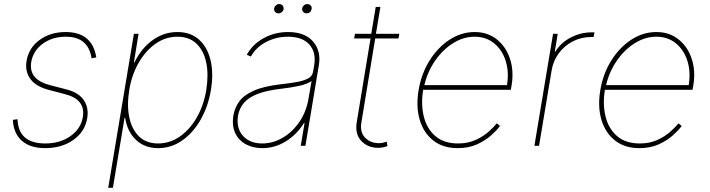

<svg xmlns="http://www.w3.org/2000/svg" viewBox="-20 -710 3456 935"><path d="M448.9 -430.4 426.1 -426.1Q409.4 -531.2 301.1 -531.2Q234.4 -531.2 187.9 -496.8Q141.3 -462.4 132.1 -407.7Q118.3 -322.8 223 -295.5L305.4 -274.1Q362.9 -259.2 388 -222.5Q413 -185.7 404.8 -134.9Q393.8 -68.5 337.2 -28.6Q280.5 11.4 200.3 11.4Q127.1 11.4 86.5 -24.5Q45.8 -60.4 42.6 -126.4L65.3 -129.3Q69.6 -11.4 200.3 -11.4Q272.7 -11.4 323.5 -47.4Q374.3 -83.5 383.5 -140.6Q397 -225.9 296.9 -251.4L215.9 -272.7Q155.2 -288.7 128 -325.3Q100.9 -361.9 109.4 -413.4Q120 -476.9 172.8 -515.4Q225.5 -554 299.7 -554Q429.3 -554 448.9 -430.4Z M507.1 204.5 632.1 -545.5H654.8L632.1 -406.2H634.9Q668 -474.4 722.8 -514.2Q777.7 -554 843.8 -554Q908.4 -554 949.4 -517Q990.4 -480.1 1005.5 -416.2Q1020.6 -352.3 1007.1 -271.3Q993.6 -191.1 957 -127.1Q920.5 -63.2 867.2 -25.9Q813.9 11.4 750 11.4Q685 11.4 642.6 -28.4Q600.1 -68.2 589.5 -136.4H586.6L529.8 204.5ZM609.4 -271.3Q597.3 -197.4 609.6 -138.7Q621.8 -79.9 657.1 -45.6Q692.5 -11.4 750 -11.4Q807.5 -11.4 856.4 -45.6Q905.2 -79.9 938.7 -138.7Q972.3 -197.4 984.4 -271.3Q996.4 -345.2 984.6 -403.9Q972.7 -462.7 937.3 -497Q902 -531.2 843.8 -531.2Q786.2 -531.2 737.4 -497Q688.6 -462.7 655 -403.9Q621.4 -345.2 609.4 -271.3Z M1257.1 11.4Q1212.4 11.4 1177.7 -7.1Q1143.1 -25.6 1125.9 -61.1Q1108.7 -96.6 1116.5 -147.7Q1122.9 -184.7 1144.7 -215.4Q1166.5 -246.1 1214.7 -267.9Q1262.8 -289.8 1348 -299.7Q1386.4 -304 1420.8 -309.7Q1455.3 -315.3 1478 -326.7Q1500.7 -338.1 1504.3 -359.4L1509.9 -392Q1520.6 -454.9 1486.5 -493.1Q1452.4 -531.2 1382.1 -531.2Q1324.6 -531.2 1275.4 -505.3Q1226.2 -479.4 1201.7 -434.7L1181.8 -443.2Q1209.5 -494.3 1263.8 -524.1Q1318.2 -554 1382.1 -554Q1465.2 -554 1504.8 -507.6Q1544.4 -461.3 1532.7 -392L1467.3 0H1444.6L1463.1 -110.8H1460.2Q1426.1 -55.4 1372.5 -22Q1318.9 11.4 1257.1 11.4ZM1257.1 -11.4Q1308.9 -11.4 1356.7 -39.2Q1404.5 -67.1 1438.4 -117Q1472.3 -166.9 1483 -233L1497.2 -315.3Q1474.8 -300.4 1437.7 -292.1Q1400.6 -283.7 1353.7 -278.4Q1279.1 -269.9 1234.4 -252.5Q1189.6 -235.1 1167.6 -208.8Q1145.6 -182.5 1139.2 -147.7Q1129.6 -85.9 1163 -48.7Q1196.4 -11.4 1257.1 -11.4ZM1473 -644.9Q1462.4 -644.9 1456 -652.9Q1449.6 -660.9 1451.7 -670.5Q1453.5 -677.9 1460.4 -684.1Q1467.3 -690.3 1475.9 -690.3Q1486.5 -690.3 1493.3 -682.7Q1500 -675.1 1497.2 -664.8Q1492.2 -644.9 1473 -644.9ZM1336.6 -644.9Q1326 -644.9 1319.6 -652.3Q1313.2 -659.8 1315.3 -670.5Q1317.1 -678.3 1324 -684.3Q1331 -690.3 1339.5 -690.3Q1350.1 -690.3 1356.4 -682.9Q1362.6 -675.4 1360.8 -664.8Q1359.7 -657.3 1352.5 -651.1Q1345.2 -644.9 1336.6 -644.9Z M1924.7 -545.5 1920.5 -522.7H1807.2L1740.1 -115.1Q1731.5 -67.1 1757.6 -40Q1783.7 -12.8 1825.3 -12.8Q1834.9 -12.8 1843.9 -14.7Q1853 -16.7 1863.6 -19.9L1866.5 1.4Q1854.8 5.7 1844.3 7.8Q1833.8 9.9 1821 9.9Q1771 9.9 1739.3 -23.8Q1707.7 -57.5 1717.3 -115.1L1784.4 -522.7H1704.5L1708.8 -545.5H1788L1809.7 -676.1H1832.4L1810.7 -545.5Z M2208.8 11.4Q2137.1 11.4 2089.8 -25.9Q2042.6 -63.2 2023.8 -127.1Q2005 -191.1 2018.5 -271.3Q2032 -351.6 2072.1 -415.5Q2112.2 -479.4 2169.4 -516.7Q2226.6 -554 2291.2 -554Q2354.4 -554 2399 -518.6Q2443.5 -483.3 2463.2 -424.5Q2483 -365.8 2471.6 -295.5L2467.3 -272.7H2040.8Q2029.1 -201.7 2044 -142.2Q2058.9 -82.7 2100.3 -47.1Q2141.7 -11.4 2210.2 -11.4Q2259.9 -11.4 2297.8 -29.1Q2335.6 -46.9 2361 -70Q2386.4 -93 2399.1 -109.4L2414.8 -96.6Q2399.9 -76 2371.8 -50.8Q2343.8 -25.6 2302.9 -7.1Q2262.1 11.4 2208.8 11.4ZM2046.5 -295.5H2448.9Q2459.5 -360.8 2442.3 -414.2Q2425.1 -467.7 2385.8 -499.5Q2346.6 -531.2 2291.2 -531.2Q2237.6 -531.2 2187.7 -500.5Q2137.8 -469.8 2100.3 -416.5Q2062.9 -363.3 2046.5 -295.5Z M2582.4 0 2673.3 -545.5H2696L2681.8 -458.8H2684.7Q2710.2 -501.4 2758.7 -527Q2807.2 -552.6 2863.6 -552.6H2875L2870.7 -529.8H2859.4Q2811.1 -529.8 2770.1 -508.9Q2729 -487.9 2701.5 -451Q2674 -414.1 2666.2 -366.5L2605.1 0Z M3093.8 11.4Q3022 11.4 2974.8 -25.9Q2927.6 -63.2 2908.7 -127.1Q2889.9 -191.1 2903.4 -271.3Q2916.9 -351.6 2957 -415.5Q2997.2 -479.4 3054.3 -516.7Q3111.5 -554 3176.1 -554Q3239.3 -554 3283.9 -518.6Q3328.5 -483.3 3348.2 -424.5Q3367.9 -365.8 3356.5 -295.5L3352.3 -272.7H2925.8Q2914.1 -201.7 2929 -142.2Q2943.9 -82.7 2985.3 -47.1Q3026.6 -11.4 3095.2 -11.4Q3144.9 -11.4 3182.7 -29.1Q3220.5 -46.9 3245.9 -70Q3271.3 -93 3284.1 -109.4L3299.7 -96.6Q3284.8 -76 3256.7 -50.8Q3228.7 -25.6 3187.9 -7.1Q3147 11.4 3093.8 11.4ZM2931.5 -295.5H3333.8Q3344.5 -360.8 3327.2 -414.2Q3310 -467.7 3270.8 -499.5Q3231.5 -531.2 3176.1 -531.2Q3122.5 -531.2 3072.6 -500.5Q3022.7 -469.8 2985.3 -416.5Q2947.8 -363.3 2931.5 -295.5Z"/></svg>

Font: Inter Thin  BETA
Style: Italic
Weight: 100
Italic angle: -9.39999°
Designer: Rasmus Andersson
Foundry: rsms
Version: Version 3.011;git-f93a4a705